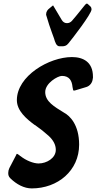

<svg xmlns="http://www.w3.org/2000/svg" viewBox="-20 -1048 538 1070"><path d="M361 -806C382 -831 490 -971 490 -995V-997C490 -1000 489 -1007 484 -1012C479 -1016 475 -1020 471 -1024C468 -1027 466 -1028 464 -1028C462 -1028 459 -1026 456 -1023L450 -1016C437 -1000 423 -983 408 -964L381 -932L382 -933C374 -924 365 -919 353 -919C341 -919 331 -925 324 -937L280 -1011C277 -1015 276 -1018 276 -1018C275 -1018 274 -1017 273 -1016L256 -1002C245 -994 237 -983 237 -968C237 -966 237 -964 238 -962L254 -910C259 -896 264 -882 269 -867L281 -834C287 -813 294 -790 312 -790H328C339 -790 352 -794 359 -804ZM484 -1012C484 -1012 484 -1012 484 -1012L483 -1013ZM498 -612V-621C498 -702 444 -730 381 -730C254 -730 74 -625 74 -490C74 -430 128 -385 174 -351V-352C204 -331 230 -310 251 -291C277 -267 291 -241 291 -213C291 -167 240 -137 195 -137C167 -137 125 -153 93 -179L94 -178C92 -179 90 -180 89 -182C81 -188 76 -191 74 -191C73 -191 71 -187 68 -180L32 -111C28 -102 26 -94 26 -85V-82C26 -76 27 -64 38 -54C72 -21 114 2 157 2C302 2 421 -97 421 -242C421 -353 369 -403 337 -420C282 -454 232 -482 232 -535C232 -585 302 -625 325 -625C368 -625 381 -596 384 -564C386 -550 388 -543 391 -543C391 -543 394 -543 398 -544C419 -550 440 -557 461 -563C481 -569 496 -588 497 -611Z"/></svg>

Font: Bangerz
Style: Regular
Weight: 400
Designer: vernon adams
Foundry: Vernon Adams
Version: Version 2.10;December 28, 2023;FontCreator 13.0.0.2683 64-bi